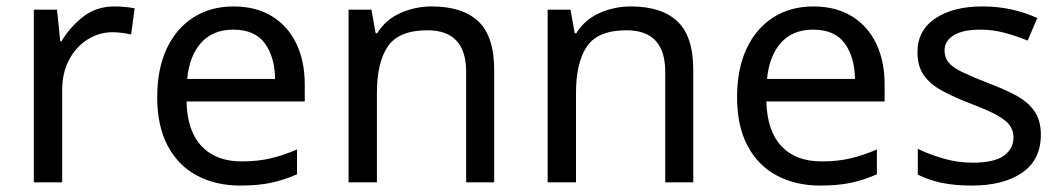

<svg xmlns="http://www.w3.org/2000/svg" viewBox="-20 -566 3296 596"><path d="M335 -546Q350 -546 367.5 -544.5Q385 -543 398 -540L387 -459Q374 -462 358.5 -464Q343 -466 329 -466Q288 -466 252 -443.5Q216 -421 194.5 -380.5Q173 -340 173 -286V0H85V-536H157L167 -438H171Q197 -482 238 -514Q279 -546 335 -546Z M705 -546Q774 -546 823.5 -516Q873 -486 899.5 -431.5Q926 -377 926 -304V-251H559Q561 -160 605.5 -112.5Q650 -65 730 -65Q781 -65 820.5 -74.5Q860 -84 902 -102V-25Q861 -7 821 1.5Q781 10 726 10Q650 10 591.5 -21Q533 -52 500.5 -113.5Q468 -175 468 -264Q468 -352 497.5 -415Q527 -478 580.5 -512Q634 -546 705 -546ZM704 -474Q641 -474 604.5 -433.5Q568 -393 561 -321H834Q833 -389 802 -431.5Q771 -474 704 -474Z M1320 -546Q1416 -546 1465 -499.5Q1514 -453 1514 -349V0H1427V-343Q1427 -472 1307 -472Q1218 -472 1184 -422Q1150 -372 1150 -278V0H1062V-536H1133L1146 -463H1151Q1177 -505 1223 -525.5Q1269 -546 1320 -546Z M1938 -546Q2034 -546 2083 -499.5Q2132 -453 2132 -349V0H2045V-343Q2045 -472 1925 -472Q1836 -472 1802 -422Q1768 -372 1768 -278V0H1680V-536H1751L1764 -463H1769Q1795 -505 1841 -525.5Q1887 -546 1938 -546Z M2505 -546Q2574 -546 2623.5 -516Q2673 -486 2699.5 -431.5Q2726 -377 2726 -304V-251H2359Q2361 -160 2405.5 -112.5Q2450 -65 2530 -65Q2581 -65 2620.5 -74.5Q2660 -84 2702 -102V-25Q2661 -7 2621 1.5Q2581 10 2526 10Q2450 10 2391.5 -21Q2333 -52 2300.5 -113.5Q2268 -175 2268 -264Q2268 -352 2297.5 -415Q2327 -478 2380.5 -512Q2434 -546 2505 -546ZM2504 -474Q2441 -474 2404.5 -433.5Q2368 -393 2361 -321H2634Q2633 -389 2602 -431.5Q2571 -474 2504 -474Z M3211 -148Q3211 -70 3153 -30Q3095 10 2997 10Q2941 10 2900.5 1Q2860 -8 2829 -24V-104Q2861 -88 2906.5 -74.5Q2952 -61 2999 -61Q3066 -61 3096 -82.5Q3126 -104 3126 -140Q3126 -160 3115 -176Q3104 -192 3075.5 -208Q3047 -224 2994 -244Q2942 -264 2905 -284Q2868 -304 2848 -332Q2828 -360 2828 -404Q2828 -472 2883.5 -509Q2939 -546 3029 -546Q3078 -546 3120.5 -536.5Q3163 -527 3200 -510L3170 -440Q3136 -454 3099 -464Q3062 -474 3023 -474Q2969 -474 2940.5 -456.5Q2912 -439 2912 -409Q2912 -387 2925 -371.5Q2938 -356 2968.5 -341.5Q2999 -327 3050 -307Q3101 -288 3137 -268Q3173 -248 3192 -219.5Q3211 -191 3211 -148Z"/></svg>

Font: Noto Sans Siddham
Style: Regular
Weight: 400
Designer: Monotype Design Team
Foundry: Monotype Imaging Inc.
Version: Version 2.004; ttfautohint (v1.8.4.7-5d5b)